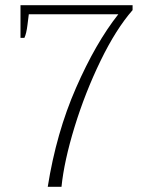

<svg xmlns="http://www.w3.org/2000/svg" viewBox="-20 -720 599 740"><path d="M436 -665H91Q90 -659 86 -625Q82 -591 74 -574H59V-700H491V-681Q427 -608 367.5 -485.5Q308 -363 267.5 -231Q227 -99 217 0H164Q197 -208 273 -381.5Q349 -555 436 -665Z"/></svg>

Font: Trirong ExtraLight
Style: Regular
Weight: 275
Designer: Katatrad Team
Foundry: CadsonDemak
Version: Version 1.001